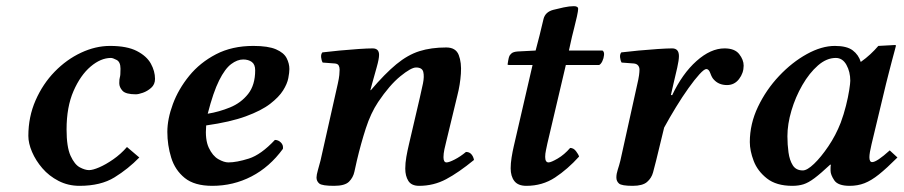

<svg xmlns="http://www.w3.org/2000/svg" viewBox="-20 -593 2932 623"><path d="M238 10Q201 10 170 -6Q139 -22 117.5 -47Q96 -72 84 -100Q72 -128 72 -152Q72 -214 95.5 -267.5Q119 -321 157.5 -360.5Q196 -400 243 -422Q290 -444 337 -444Q392 -444 424 -427.5Q456 -411 469.5 -386.5Q483 -362 483 -337Q483 -319 470.5 -308Q458 -297 443.5 -292Q429 -287 421 -287Q388 -287 377.5 -298.5Q367 -310 367 -323Q367 -337 369 -342.5Q371 -348 371 -370Q371 -392 358.5 -398.5Q346 -405 340 -405Q307 -405 274 -377Q241 -349 218.5 -297.5Q196 -246 196 -173Q196 -116 209 -87.5Q222 -59 239 -50Q256 -41 269 -41Q281 -41 302 -50Q323 -59 347.5 -76Q372 -93 392 -116L432 -82Q396 -45 351.5 -17.5Q307 10 238 10Z M919 -369Q919 -358 915.5 -339.5Q912 -321 898.5 -299.5Q885 -278 856.5 -256Q828 -234 777.5 -215.5Q727 -197 649 -186Q645 -140 657.5 -113.5Q670 -87 688.5 -76.5Q707 -66 721 -66Q748 -66 787.5 -78.5Q827 -91 872 -139Q883 -139 891.5 -130.5Q900 -122 898 -110Q855 -51 796 -20.5Q737 10 669 10Q611 10 579.5 -15.5Q548 -41 535.5 -81.5Q523 -122 523 -165Q523 -207 541 -255.5Q559 -304 594 -347Q629 -390 681 -417Q733 -444 802 -444Q850 -444 875.5 -433Q901 -422 910 -404.5Q919 -387 919 -369ZM808 -365Q808 -384 797 -392Q786 -400 769 -400Q750 -400 730 -385Q710 -370 691 -332Q672 -294 654 -224Q691 -230 726.5 -244.5Q762 -259 785 -288Q808 -317 808 -365Z M1307 -125 1342 -275Q1348 -300 1352.5 -322.5Q1357 -345 1353.5 -359.5Q1350 -374 1330 -374Q1314 -374 1279 -345.5Q1244 -317 1207 -262Q1183 -226 1167 -176.5Q1151 -127 1138 -72Q1134 -55 1130 -36Q1126 -17 1112.5 -3.5Q1099 10 1064 10Q1025 10 1016 2.5Q1007 -5 1007 -17Q1007 -25 1011.5 -41Q1016 -57 1020 -72L1076 -321Q1080 -339 1081 -349.5Q1082 -360 1082 -367Q1082 -375 1079 -380.5Q1076 -386 1067 -387L1027 -390Q1023 -397 1022 -407Q1021 -417 1026 -423Q1050 -426 1082 -429Q1114 -432 1143.5 -434Q1173 -436 1189 -436Q1210 -436 1210 -415Q1210 -402 1202.5 -375.5Q1195 -349 1187 -320L1182 -301L1183 -300Q1229 -354 1266 -384.5Q1303 -415 1341 -427Q1379 -439 1428 -439Q1459 -439 1468.5 -414.5Q1478 -390 1475.5 -354Q1473 -318 1464 -283L1428 -134Q1425 -123 1422 -108.5Q1419 -94 1419 -83Q1419 -66 1429 -66Q1437 -66 1455.5 -75.5Q1474 -85 1492 -100Q1503 -100 1509.5 -92.5Q1516 -85 1518 -74Q1468 -33 1427.5 -11.5Q1387 10 1340 10Q1315 10 1305 -6Q1295 -22 1295 -46Q1295 -64 1298.5 -84Q1302 -104 1307 -125Z M1647 -118 1708 -382H1633Q1627 -382 1627 -384Q1627 -386 1629 -396.5Q1631 -407 1632 -409Q1634 -415 1640 -420Q1646 -425 1660 -426L1718 -429L1731 -479Q1738 -508 1743.5 -531Q1749 -554 1775 -561Q1790 -565 1809 -569Q1828 -573 1842 -573Q1856 -573 1856 -564Q1856 -558 1852 -539.5Q1848 -521 1843 -502Q1838 -483 1836 -474L1826 -429H1935Q1941 -425 1940 -414.5Q1939 -404 1934.5 -394.5Q1930 -385 1924 -382H1816L1756 -127Q1754 -117 1751.5 -105.5Q1749 -94 1749 -84Q1749 -66 1760 -66Q1768 -66 1789.5 -78.5Q1811 -91 1830 -113Q1841 -113 1849 -102.5Q1857 -92 1859 -85Q1822 -44 1781 -17Q1740 10 1688 10Q1661 10 1649 -5.5Q1637 -21 1637 -47Q1637 -63 1640 -82Q1643 -101 1647 -118Z M2157 -285 2161 -284Q2194 -354 2240 -395Q2286 -436 2331 -436Q2364 -436 2378.5 -417.5Q2393 -399 2393 -380Q2393 -356 2378 -336.5Q2363 -317 2339 -317Q2312 -317 2296 -335Q2290 -341 2285 -355Q2280 -369 2272 -369Q2265 -369 2249.5 -352Q2234 -335 2214 -307Q2194 -279 2173.5 -245.5Q2153 -212 2135 -179L2109 -72Q2104 -52 2099 -33.5Q2094 -15 2079.5 -2.5Q2065 10 2033 10Q1997 10 1988.5 2.5Q1980 -5 1980 -17Q1980 -29 1984.5 -42.5Q1989 -56 1993 -72L2047 -316Q2052 -337 2053.5 -348.5Q2055 -360 2055 -367Q2055 -375 2050.5 -380.5Q2046 -386 2037 -387L1997 -390Q1993 -397 1992 -407Q1991 -417 1996 -423Q2020 -426 2052.5 -429Q2085 -432 2115 -434Q2145 -436 2161 -436Q2183 -436 2183 -411Q2183 -398 2177.5 -373.5Q2172 -349 2165 -320Z M2675 -39Q2675 -42 2675 -48Q2675 -54 2676 -58L2674 -59Q2643 -30 2623 -15Q2603 0 2587 5Q2571 10 2551 10Q2499 10 2468.5 -14Q2438 -38 2425.5 -71Q2413 -104 2413 -132Q2413 -191 2439.5 -246.5Q2466 -302 2508 -346.5Q2550 -391 2598 -417.5Q2646 -444 2689 -444Q2728 -444 2747 -429.5Q2766 -415 2773 -392Q2790 -404 2804 -417Q2818 -430 2830 -444L2885 -447Q2887 -447 2887 -444Q2887 -444 2883.5 -430.5Q2880 -417 2874.5 -397Q2869 -377 2864 -356.5Q2859 -336 2855 -321L2808 -125Q2801 -96 2801 -83Q2801 -67 2810 -67Q2825 -67 2867 -105L2892 -82Q2857 -47 2832 -27Q2807 -7 2785 1.5Q2763 10 2737 10Q2699 10 2687 -8Q2675 -26 2675 -39ZM2708 -195Q2718 -222 2725 -250Q2732 -278 2735.5 -300.5Q2739 -323 2739 -331Q2739 -360 2726.5 -382.5Q2714 -405 2692 -405Q2662 -405 2634 -380.5Q2606 -356 2583.5 -317Q2561 -278 2548 -234Q2535 -190 2535 -151Q2535 -124 2538.5 -98.5Q2542 -73 2552.5 -56.5Q2563 -40 2585 -40Q2599 -40 2621.5 -61.5Q2644 -83 2668 -118.5Q2692 -154 2708 -195Z"/></svg>

Font: Libertinus Serif SemiBold
Style: Italic
Weight: 600
Italic angle: -11.5°
Designer: Philipp H. Poll, Khaled Hosny
Foundry: Caleb Maclennan
Version: Version 7.051;RELEASE